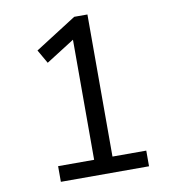

<svg xmlns="http://www.w3.org/2000/svg" viewBox="-80 -775 760 845"><g transform="rotate(-10 300.0 -352.5)"><path d="M124 0V-70H285V-634H328L158 -526L123 -587L308 -705H367V-70H518V0Z"/></g></svg>

Font: NunitoSans1
Style: Book
Weight: 400
Designer: Vernon Adams
Foundry: Vernon Adams
Version: Version 3.101;gftools[0.9.27]